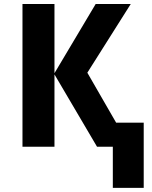

<svg xmlns="http://www.w3.org/2000/svg" viewBox="-20 -717 743 938"><path d="M447.3 -697.3H618.7L406.7 -361.8L547.4 -117.7H682.1V200.7H531.2V0H454.1L246.1 -353.5V0H89.8V-697.3H246.1V-359.4Z"/></svg>

Font: Lunasima
Style: Bold
Weight: 700
Designer: The DocRepair Project, Monotype Design Team
Foundry: Google
Version: Version 2.009